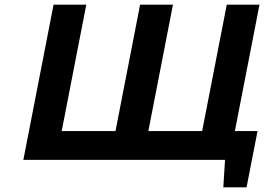

<svg xmlns="http://www.w3.org/2000/svg" viewBox="-20 -682 1166 819"><path d="M79.6 0 208.5 -662.1H348.1L243.2 -123H472.7L577.6 -662.1H717.8L612.8 -123H842.3L947.3 -662.1H1086.9L981.9 -123H1078.6L1031.7 117.2H932.6L939.9 0Z"/></svg>

Font: PT Astra Sans
Style: Bold Italic
Weight: 700
Italic angle: -16°
Designer: A.Korolkova, I. Chaeva
Foundry: ParaType Ltd
Version: Version 1.002W